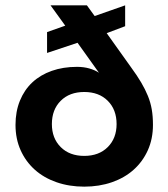

<svg xmlns="http://www.w3.org/2000/svg" viewBox="-20 -688 630 718"><path d="M295 10Q239 10 191.5 -6.5Q144 -23 110 -53.5Q76 -84 57 -126.5Q38 -169 38 -221Q38 -271 54.5 -311.5Q71 -352 101 -380Q131 -408 173.5 -423Q216 -438 268 -438Q293 -438 314 -432Q335 -426 350 -416L270 -528L156 -490V-568L224 -592L169 -668H305L334 -628L448 -668V-590L379 -564L471 -435Q493 -405 508 -379.5Q523 -354 533 -329.5Q543 -305 547.5 -279Q552 -253 552 -221Q552 -169 533 -126.5Q514 -84 480 -53.5Q446 -23 398.5 -6.5Q351 10 295 10ZM295 -105Q350 -105 383 -138Q416 -171 416 -224Q416 -278 383 -311Q350 -344 295 -344Q240 -344 207 -311Q174 -278 174 -224Q174 -171 207 -138Q240 -105 295 -105Z"/></svg>

Font: Celebes
Style: Bold
Weight: 700
Designer: Anugrah Pasau
Foundry: Lafontype
Version: Version 1.000; ttfautohint (v1.8.4)